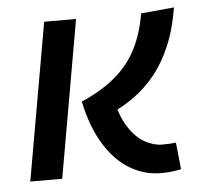

<svg xmlns="http://www.w3.org/2000/svg" viewBox="-44 -573 674 629"><g transform="rotate(-5 293.0 -258.5)"><path d="M461.4 9.8Q406.2 9.8 358.4 -19Q310.5 -47.9 275.4 -105Q240.2 -162.1 222.7 -246.1Q293.5 -277.3 337.6 -315.9Q381.8 -354.5 406.2 -403.8Q430.7 -453.1 441.4 -517.1L550.3 -527.3Q538.6 -455.6 515.6 -401.9Q492.7 -348.1 461.2 -309.6Q429.7 -271 392.8 -244.4Q356 -217.8 316.4 -200.7L326.2 -252.9Q338.4 -190.4 362.3 -153.1Q386.2 -115.7 415.5 -99.4Q444.8 -83 473.1 -83Q489.3 -83 498.3 -83.7Q507.3 -84.5 518.1 -85.4L527.3 2.9Q512.2 5.9 496.8 7.8Q481.4 9.8 461.4 9.8ZM31.7 0 122.6 -517.6H227.5L136.7 0Z"/></g></svg>

Font: Cascadia Code PL
Style: Italic
Weight: 400
Italic angle: -10°
Monospace: yes
Designer: Aaron Bell
Foundry: Saja Typeworks
Version: Version 2404.023